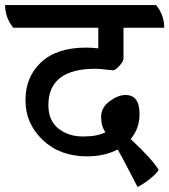

<svg xmlns="http://www.w3.org/2000/svg" viewBox="-62 -638 665 754"><path d="M423 -529V-409Q423 -397 406 -378.5Q389 -360 380 -362Q329 -368 313 -368Q128 -368 128 -225Q128 -165 167 -133.5Q206 -102 264 -102Q322 -102 352 -119Q335 -142 335 -179Q335 -216 368.5 -240.5Q402 -265 431 -265Q486 -265 486 -190Q486 -133 451 -92Q535 -14 561 29Q554 43 525.5 65.5Q497 88 478 96Q471 83 443.5 29.5Q416 -24 400 -51Q349 -24 280 -24Q173 -24 105.5 -88.5Q38 -153 38 -244.5Q38 -336 99.5 -393.5Q161 -451 275 -451Q302 -451 324 -448V-529H-10Q-42 -569 -42 -618H551Q583 -579 583 -529Z"/></svg>

Font: Karma SemiBold
Style: Regular
Weight: 600
Designer: Joana Correia
Foundry: Indian Type Foundry
Version: Version 1.202;PS 1.0;hotconv 1.0.78;makeotf.lib2.5.61930; tt